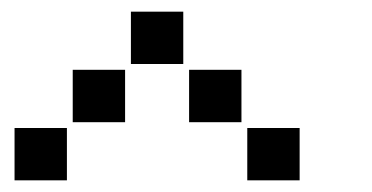

<svg xmlns="http://www.w3.org/2000/svg" viewBox="-20 -715 640 330"><path d="M206 -695Q205 -695 205 -695Q205 -695 205 -694V-606Q205 -605 205 -605Q205 -605 206 -605H294Q295 -605 295 -605Q295 -605 295 -606V-694Q295 -695 295 -695Q295 -695 294 -695ZM106 -595Q105 -595 105 -595Q105 -595 105 -594V-506Q105 -505 105 -505Q105 -505 106 -505H194Q195 -505 195 -505Q195 -505 195 -506V-594Q195 -595 195 -595Q195 -595 194 -595ZM306 -595Q305 -595 305 -595Q305 -595 305 -594V-506Q305 -505 305 -505Q305 -505 306 -505H394Q395 -505 395 -505Q395 -505 395 -506V-594Q395 -595 395 -595Q395 -595 394 -595ZM6 -495Q5 -495 5 -495Q5 -495 5 -494V-406Q5 -405 5 -405Q5 -405 6 -405H94Q95 -405 95 -405Q95 -405 95 -406V-494Q95 -495 95 -495Q95 -495 94 -495ZM406 -495Q405 -495 405 -495Q405 -495 405 -494V-406Q405 -405 405 -405Q405 -405 406 -405H494Q495 -405 495 -405Q495 -405 495 -406V-494Q495 -495 495 -495Q495 -495 494 -495Z"/></svg>

Font: Doto Black
Style: Regular
Weight: 900
Monospace: yes
Version: Version 1.000